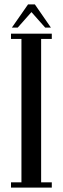

<svg xmlns="http://www.w3.org/2000/svg" viewBox="-20 -853 285 873"><path d="M30 0V-24H77.5V-676H30V-700H215.5V-676H167V-24H215.5V0ZM34 -727.5 107.5 -833H138.5L211.5 -727.5H185.5L123 -798L60.5 -727.5Z"/></svg>

Font: Imbue 50pt Medium
Style: Regular
Weight: 500
Designer: Tyler Finck
Foundry: Etcetera Type Company
Version: Version 1.102; ttfautohint (v1.8.3)